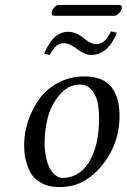

<svg xmlns="http://www.w3.org/2000/svg" viewBox="-20 -749 514 779"><path d="M161 -170Q161 -145 164.5 -123Q168 -101 173.5 -86Q179 -71 186 -59.5Q193 -48 201.5 -41Q210 -34 217.5 -30.5Q225 -27 233 -27Q299 -27 339 -88Q382 -154 382 -270Q382 -331 366 -362Q344 -406 306 -406Q257 -406 222 -364.5Q187 -323 174 -272Q161 -221 161 -170ZM78 -162Q78 -209 93.5 -256.5Q109 -304 138 -345.5Q167 -387 215.5 -413Q264 -439 324 -439Q465 -439 465 -277Q465 -190 421 -116.5Q377 -43 310 -9Q272 10 218 10Q182 10 155 -3Q128 -16 113.5 -34.5Q99 -53 90.5 -79Q82 -105 80 -123.5Q78 -142 78 -162ZM371 -570Q388 -570 401.5 -581Q415 -592 431 -622L454 -616Q418 -526 349 -526Q324 -526 290 -552Q259 -574 241 -574Q221 -574 208 -562.5Q195 -551 182 -526L159 -531Q172 -561 186 -580.5Q200 -600 218 -610Q236 -620 257 -620Q289 -620 323 -592Q348 -570 371 -570ZM444 -685H200Q187 -685 190 -700Q191 -706 195.5 -713Q200 -720 206 -724.5Q212 -729 217 -729H462Q476 -729 474 -715Q472 -705 462.5 -695Q453 -685 444 -685Z"/></svg>

Font: Linux Libertine O
Style: Italic
Weight: 400
Italic angle: -12°
Designer: Philipp H. Poll
Foundry: Philipp H. Poll
Version: Version 5.1.6